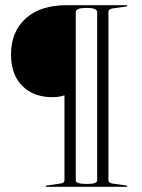

<svg xmlns="http://www.w3.org/2000/svg" viewBox="-20 -720 549 740"><path d="M467 0H159.5Q156 0 156 -2.5Q156 -4 160 -5L212.5 -12.5Q228.5 -15 228.5 -25V-352.5Q222.5 -351 212 -348.2Q201.5 -345.5 181.5 -345.5Q109.5 -345.5 66 -388.8Q22.5 -432 22.5 -510.5Q22.5 -597 78.5 -648.5Q134.5 -700 238 -700H467Q471 -700 471 -697.5Q471 -696 467 -695L414 -687.5Q398 -685 398 -675V-25Q398 -15 414 -12.5L467 -5Q471 -4 471 -2.5Q471 0 467 0ZM354.5 -24.5V-674Q354.5 -680.5 345.2 -685Q336 -689.5 314 -689.5Q272 -689.5 272 -674V-24.5Q272 -11 315.5 -11Q337 -11 345.8 -14.8Q354.5 -18.5 354.5 -24.5Z"/></svg>

Font: Fraunces 144pt Light
Style: Regular
Weight: 300
Version: Version 1.000;[b76b70a41]